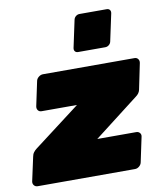

<svg xmlns="http://www.w3.org/2000/svg" viewBox="-107 -842 783 913"><g transform="rotate(-10 285.0 -386.0)"><path d="M1 0Q-10 0 -16.5 -8Q-23 -16 -21 -27L4 -142Q6 -154 12.5 -162.5Q19 -171 27 -177L252 -348H81Q70 -348 64 -356Q58 -364 60 -375L85 -493Q87 -504 97 -512Q107 -520 118 -520H560Q571 -520 577 -512Q583 -504 581 -493L555 -367Q551 -350 534 -338L319 -172H507Q518 -172 524.5 -164Q531 -156 528 -145L503 -27Q501 -16 491.5 -8Q482 0 471 0ZM301 -595Q291 -595 286 -601.5Q281 -608 283 -618L311 -749Q313 -759 321 -765.5Q329 -772 339 -772H470Q480 -772 485 -765.5Q490 -759 488 -749L460 -618Q458 -608 450 -601.5Q442 -595 432 -595Z"/></g></svg>

Font: Rubik Black
Style: Italic
Weight: 900
Italic angle: -12°
Designer: Hubert and Fischer
Foundry: Hubert and Fischer
Version: Version 2.300;gftools[0.9.30]